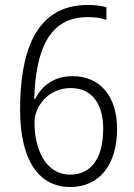

<svg xmlns="http://www.w3.org/2000/svg" viewBox="-20 -744 540 774"><path d="M263 10C380 10 452 -79 452 -225C452 -352 386 -437 273 -437C198 -437 149 -399 122 -345H118C124 -536 174 -675 333 -675C361 -675 388 -672 409 -664V-715C390 -721 358 -724 334 -724C116 -724 61 -523 61 -301C61 -90 142 10 263 10ZM263 -40C164 -40 119 -142 119 -251C119 -313 173 -389 265 -389C351 -389 396 -325 396 -225C396 -100 343 -40 263 -40Z"/></svg>

Font: Noto Sans Devanagari UI SemiCondensed Light
Style: Regular
Weight: 300
Width: 4
Designer: Jelle Bosma - Monotype Design Team
Foundry: Monotype Imaging Inc.
Version: Version 2.004